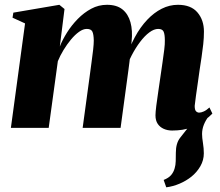

<svg xmlns="http://www.w3.org/2000/svg" viewBox="-20 -546 939 820"><path d="M690 254 679 222.5Q700.5 214 711 201.5Q721.5 189 726 172.5Q730 159.5 730.5 142.2Q731 125 731 106.5Q731 65 750 41.5Q769 18 785 -3L871.5 -49.5Q858 -32 850.5 -13Q843 6 843 26.5Q843 42 846.8 64.8Q850.5 87.5 850.5 109Q850.5 138 835.8 163.8Q821 189.5 797.5 208.5Q775 226.5 746.8 238.5Q718.5 250.5 690 254ZM255.5 -507.5 235.5 -347.5Q247 -376.5 266.5 -407.5Q286 -438.5 312.2 -465.2Q338.5 -492 369.8 -508.8Q401 -525.5 437 -525.5Q478.5 -525.5 503 -505.8Q527.5 -486 537.2 -450.8Q547 -415.5 542 -368.5Q541.5 -361.5 540.2 -350.2Q539 -339 537.2 -328Q535.5 -317 533.5 -308.5L516 -290.5Q532.5 -344 555.8 -387Q579 -430 608.2 -461Q637.5 -492 670.8 -508.8Q704 -525.5 740 -525.5Q795.5 -525.5 823.2 -493Q851 -460.5 851 -411Q851 -384.5 848 -357Q845 -329.5 840.8 -301.8Q836.5 -274 832.5 -247Q829.5 -222.5 825 -193.5Q820.5 -164.5 817 -137.8Q813.5 -111 811.5 -94Q811.5 -76 817.5 -70.5Q823.5 -65 830.5 -65Q839 -65 850.2 -70Q861.5 -75 874.5 -87L887 -61Q875.5 -48.5 853 -31.5Q830.5 -14.5 796.2 -1.5Q762 11.5 715 11.5Q695.5 11.5 679.2 4.2Q663 -3 653.5 -17.2Q644 -31.5 644 -53.5Q644 -66 647.5 -94.5Q651 -123 656.2 -156.5Q661.5 -190 665 -217Q669.5 -248.5 674 -279Q678.5 -309.5 681.5 -334.2Q684.5 -359 684 -373.5Q684 -399 678.8 -410.8Q673.5 -422.5 655.5 -422.5Q638 -422.5 618 -407.8Q598 -393 578.5 -367.2Q559 -341.5 542.5 -309.8Q526 -278 516 -244L539.5 -340Q537.5 -320.5 536 -307.2Q534.5 -294 532.8 -280.5Q531 -267 528.5 -247L495 0H333L362.5 -217Q366.5 -249 370.8 -279Q375 -309 377.8 -333.8Q380.5 -358.5 380.5 -373Q380 -399.5 374.5 -411Q369 -422.5 350.5 -422.5Q335 -422.5 317.5 -410Q300 -397.5 283 -377Q266 -356.5 251.2 -332.2Q236.5 -308 227 -284.5L188 0H26.5L87 -446L33.5 -470.5L37 -492L233.5 -525.5Z"/></svg>

Font: Merriweather 120pt Black
Style: Italic
Weight: 900
Italic angle: -7.8°
Version: Version 2.101